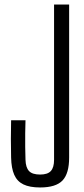

<svg xmlns="http://www.w3.org/2000/svg" viewBox="-20 -820 369 847"><path d="M157 7Q111 7 83.2 -6.5Q55.5 -20 42.8 -49Q30 -78 29 -125Q28 -167.5 28 -207.2Q28 -247 29 -289.5H92.5Q91.5 -262 91.2 -232Q91 -202 91.2 -172.2Q91.5 -142.5 92.5 -115Q93.5 -81 108 -65.5Q122.5 -50 157 -50Q190 -50 204.2 -65.5Q218.5 -81 218.5 -115V-800H285V-125Q285 -54.5 255.8 -23.8Q226.5 7 157 7Z"/></svg>

Font: Big Shoulders Display Thin
Style: Regular
Weight: 400
Version: Version 2.002